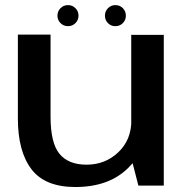

<svg xmlns="http://www.w3.org/2000/svg" viewBox="-20 -727 736 752"><path d="M522 0H621.5V-590.5H494V-109ZM178 -591.5H50V-263Q50 -134 103.2 -64.2Q156.5 5.5 275 5.5Q406.5 5.5 481.8 -69Q557 -143.5 557 -219.5L494.5 -256Q494.5 -179 443.2 -130.5Q392 -82 319 -82Q248 -82 213 -124.5Q178 -167 178 -270ZM246.5 -624.5Q263.5 -624.5 275.5 -636.5Q287.5 -648.5 287.5 -665.5Q287.5 -683 275.5 -695Q263.5 -707 246.5 -707Q229 -707 217 -695Q205 -683 205 -665.5Q205 -648.5 217 -636.5Q229 -624.5 246.5 -624.5ZM431.5 -624.5Q449.5 -624.5 461.2 -636.5Q473 -648.5 473 -665.5Q473 -683 461.2 -695Q449.5 -707 431.5 -707Q415 -707 403 -695Q391 -683 391 -665.5Q391 -648.5 402.8 -636.5Q414.5 -624.5 431.5 -624.5Z"/></svg>

Font: Anybody SemiExpanded Medium
Style: Regular
Weight: 500
Width: 6
Version: Version 1.113;gftools[0.9.25]